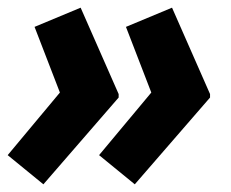

<svg xmlns="http://www.w3.org/2000/svg" viewBox="-20 -524 602 500"><path d="M331 -44 238 -120 374 -283 308 -454 428 -504 527 -279V-270ZM93 -44 0 -120 136 -283 70 -454 190 -504 289 -279V-270Z"/></svg>

Font: BC Sans
Style: Bold Italic
Weight: 700
Italic angle: -12°
Designer: Monotype Design Team
Province of B.C.
Foundry: Monotype Imaging Inc.
Version: Version 2.000;GOOG;noto-source:20170915:90ef993387c0